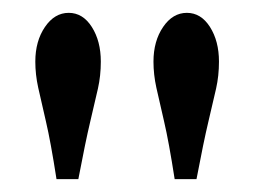

<svg xmlns="http://www.w3.org/2000/svg" viewBox="-20 -804 396 299"><path d="M252 -525Q243 -583 235.5 -615Q228 -647 223.5 -667.5Q219 -688 219 -708Q219 -740 234 -762Q249 -784 271 -784Q293 -784 307 -762Q321 -740 321 -708Q321 -686 316.5 -666Q312 -646 304.5 -614.5Q297 -583 286 -525ZM68 -525Q59 -583 51.5 -615Q44 -647 39.5 -667.5Q35 -688 35 -708Q35 -740 50 -762Q65 -784 87 -784Q109 -784 123 -762Q137 -740 137 -708Q137 -686 132.5 -666Q128 -646 120.5 -614.5Q113 -583 102 -525Z"/></svg>

Font: Wittgenstein Medium
Style: Regular
Weight: 500
Designer: Jörg Drees
Foundry: Jörg Drees
Version: Version 1.500